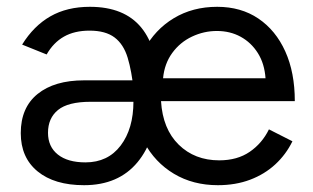

<svg xmlns="http://www.w3.org/2000/svg" viewBox="-20 -532 918 564"><path d="M380 -177 373 -264Q367 -323 355 -362.5Q343 -402 316.5 -422Q290 -442 243 -442Q199 -442 168 -424.5Q137 -407 117 -372L45 -401Q79 -456 128 -484Q177 -512 244 -512Q345 -512 395 -451Q445 -390 445 -270V-177ZM227 12Q140 12 90.5 -28.5Q41 -69 41 -141Q41 -216 90.5 -256Q140 -296 227 -296H409V-233H246Q180 -233 150.5 -209Q121 -185 121 -142Q121 -101 150 -78Q179 -55 231 -55Q297 -55 334.5 -104.5Q372 -154 372 -234L440 -237Q440 -123 384 -55.5Q328 12 227 12ZM620 12Q547 12 491 -21.5Q435 -55 403.5 -114Q372 -173 372 -250Q372 -327 403.5 -386Q435 -445 490.5 -478.5Q546 -512 618 -512Q688 -512 739 -477.5Q790 -443 818 -381Q846 -319 846 -235H453Q458 -153 505 -107Q552 -61 624 -61Q677 -61 713.5 -86Q750 -111 770 -152L839 -117Q820 -78 788.5 -49Q757 -20 714.5 -4Q672 12 620 12ZM459 -302H760Q757 -345 737.5 -376Q718 -407 687 -424Q656 -441 617 -441Q579 -441 544 -424.5Q509 -408 486 -376.5Q463 -345 459 -302Z"/></svg>

Font: Figtree
Style: Regular
Weight: 400
Designer: Erik Kennedy
Foundry: Erik Kennedy
Version: Version 2.002